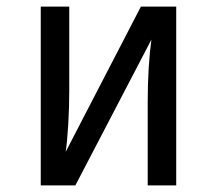

<svg xmlns="http://www.w3.org/2000/svg" viewBox="-20 -560 655 580"><path d="M512.3 -540V0H426.2V-252.8Q426.2 -305.6 429.2 -354.6Q432.3 -403.6 437.4 -440.5L207.7 0H103.1V-540H189.2V-287.7Q189.2 -235.4 186.2 -184.4Q183.1 -133.3 178.5 -101.5L405.6 -540Z"/></svg>

Font: FiraCode Nerd Font
Style: Regular
Weight: 400
Designer: Carrois Corporate, Edenspiekermann AG, Nikita Prokopov
Foundry: Carrois Corporate, Edenspiekermann AG, Nikita Prokopov
Version: Version 6.002;Nerd Fonts 3.4.0